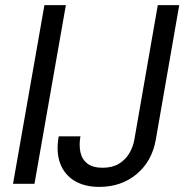

<svg xmlns="http://www.w3.org/2000/svg" viewBox="-20 -720 722 752"><path d="M31 0 154 -700H238L115 0ZM369 12Q311 12 271.5 -12Q232 -36 215.5 -80.5Q199 -125 210 -186H295Q289 -152 295 -124Q301 -96 322 -79.5Q343 -63 382 -63Q420 -63 445.5 -78.5Q471 -94 486 -119Q501 -144 506 -172L598 -700H682L590 -172Q575 -88 515 -38Q455 12 369 12Z"/></svg>

Font: DM Sans 24pt
Style: Italic
Weight: 400
Italic angle: -10°
Designer: Colophon Foundry, Jonny Pinhorn
Foundry: Colophon Foundry
Version: Version 4.004;gftools[0.9.30]